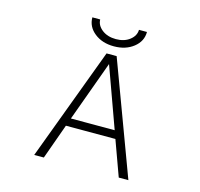

<svg xmlns="http://www.w3.org/2000/svg" viewBox="-128 -1065 1255 1204"><g transform="rotate(15 500.0 -463.0)"><path d="M662.1 -227.5H340.8L258.8 1H196.3L469.7 -731.4H535.2L807.6 1H745.1ZM325.2 -926.8H376Q377 -887.7 412.6 -860.4Q448.2 -833 502.4 -833Q556.6 -833 591.8 -860.4Q627 -887.7 627.9 -926.8H679.7Q679.7 -866.2 628.9 -826.2Q578.1 -786.1 502 -786.1Q425.8 -786.1 375.5 -826.2Q325.2 -866.2 325.2 -926.8ZM502 -670.9 359.4 -279.3H643.6Z"/></g></svg>

Font: Gen Shin Gothic Monospace Light
Style: Regular
Weight: 300
Designer: [Source Han Sans]
Ryoko NISHIZUKA  (kana & ideographs); Paul D. Hunt (Latin, Greek & Cyrillic); Wenlong ZHANG  (bopomofo
Version: Version 1.002.20150607